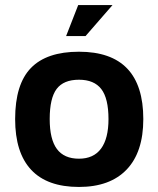

<svg xmlns="http://www.w3.org/2000/svg" viewBox="-20 -726 627 761"><path d="M40 -254Q40 -392 102.5 -456.5Q165 -521 293 -521Q548 -521 548 -254Q548 -123 482 -54Q416 15 293 15Q167 15 103.5 -53Q40 -121 40 -254ZM410 -254Q410 -336 381.5 -373Q353 -410 293 -410Q232 -410 204.5 -373.5Q177 -337 177 -254Q177 -174 205.5 -135.5Q234 -97 293 -97Q351 -97 380.5 -137Q410 -177 410 -254ZM426 -706 319 -583H242L290 -706Z"/></svg>

Font: XXII Aven Bold
Style: Regular
Weight: 700
Designer: Lecter Johnson
Foundry: Doubletwo Studios
Version: Version 1.001